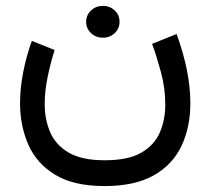

<svg xmlns="http://www.w3.org/2000/svg" viewBox="-20 -418 717 654"><path d="M273.4 -343.8Q273.4 -366.7 290 -382.3Q306.6 -397.9 330.6 -397.9Q354.5 -397.9 370.8 -382.3Q387.2 -366.7 387.2 -343.8Q387.2 -320.8 370.8 -305.2Q354.5 -289.6 330.6 -289.6Q306.6 -289.6 290 -305.2Q273.4 -320.8 273.4 -343.8ZM336.4 127.9Q418 127.9 462.6 101.3Q507.3 74.7 525.1 31.5Q543 -11.7 543 -61Q543 -119.1 527.3 -175.8Q511.7 -232.4 498 -268.6L581.5 -302.2Q604.5 -239.3 616.5 -179.9Q628.4 -120.6 628.4 -66.9Q628.4 15.6 597.9 79.6Q567.4 143.6 502.9 179.7Q438.5 215.8 336.4 215.8Q231 215.8 167.7 177.2Q104.5 138.7 76.4 74.5Q48.3 10.3 48.3 -66.4Q48.3 -118.2 59.1 -172.6Q69.8 -227.1 88.4 -278.8L166 -247.6Q151.9 -202.6 142.1 -155.3Q132.3 -107.9 132.3 -63.5Q132.3 -10.7 151.1 32.7Q169.9 76.2 214.4 102.1Q258.8 127.9 336.4 127.9Z"/></svg>

Font: Vazirmatn RD FD
Style: Regular
Weight: 400
Designer: Saber Rastikerdar
Foundry: Saber Rastikerdar
Version: Version 33.003